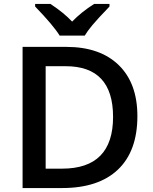

<svg xmlns="http://www.w3.org/2000/svg" viewBox="-20 -951 774 971"><path d="M674.8 -363.8Q674.8 -187 576.7 -93.5Q478.5 0 293.9 0H94.2V-713.9H314.9Q485.4 -713.9 580.1 -622.1Q674.8 -530.3 674.8 -363.8ZM551.8 -359.9Q551.8 -616.2 312 -616.2H210.9V-98.1H293.9Q551.8 -98.1 551.8 -359.9ZM533.7 -931.2V-918Q472.2 -854 447 -823.7Q421.9 -793.5 408.7 -771H281.7Q250 -822.3 157.7 -918V-931.2H234.9Q302.2 -887.2 344.7 -841.8Q392.1 -890.6 456.1 -931.2Z"/></svg>

Font: f0_32663          
Style: Regular
Weight: 600
Foundry: Ascender Corporation
Version: Version 1.10